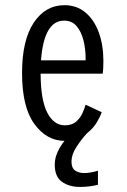

<svg xmlns="http://www.w3.org/2000/svg" viewBox="-20 -532 490 740"><path d="M357.5 126V180Q343.5 184 324.8 186.2Q306 188.5 289 188.5Q246 188.5 218.5 168.5Q191 148.5 191 103Q191 77.5 202 53.8Q213 30 228.5 11Q159.5 10.5 112.2 -54.5Q65 -119.5 65 -250.5Q65 -377 110 -444.5Q155 -512 228.5 -512Q276 -512 309.5 -483.8Q343 -455.5 360.8 -406.8Q378.5 -358 378.5 -297Q378.5 -280.5 377.8 -268.5Q377 -256.5 376 -248H136.5Q137 -146.5 162.2 -97.8Q187.5 -49 230 -49Q258 -49 274.5 -64.2Q291 -79.5 299 -98.5Q307 -117.5 310 -128.5L372 -99.5Q367.5 -85 353.8 -61.5Q340 -38 315.5 -18.5Q293.5 5 274.5 34.5Q255.5 64 255.5 90.5Q255.5 115.5 269.5 125.2Q283.5 135 304.5 135Q317.5 135 332.2 132.2Q347 129.5 357.5 126ZM227 -452.5Q149.5 -452.5 138 -299.5H310V-307Q310 -343 301.8 -376.2Q293.5 -409.5 275.5 -431Q257.5 -452.5 227 -452.5Z"/></svg>

Font: Trispace Condensed Light
Style: Regular
Weight: 300
Width: 3
Designer: Tyler Finck
Foundry: Etcetera Type Company
Version: Version 1.210; ttfautohint (v1.8.3)